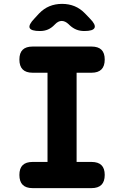

<svg xmlns="http://www.w3.org/2000/svg" viewBox="-20 -970 640 990"><path d="M375 -135H452Q486 -135 503 -118.5Q520 -102 520 -68Q520 -34 503 -17Q486 0 452 0H148Q114 0 97 -17Q80 -34 80 -68Q80 -102 97 -118.5Q114 -135 148 -135H225V-595H148Q114 -595 97 -612Q80 -629 80 -663Q80 -697 97 -713.5Q114 -730 148 -730H452Q486 -730 503 -713.5Q520 -697 520 -663Q520 -629 503 -612Q486 -595 452 -595H375ZM186 -810Q140 -810 133 -826Q126 -842 158 -875L181 -900Q206 -926 235.5 -938Q265 -950 300 -950Q335 -950 364.5 -938Q394 -926 419 -900L443 -875Q475 -843 467.5 -826.5Q460 -810 415 -810Q392 -810 373.5 -817.5Q355 -825 338 -841L334 -845Q316 -862 298 -862Q280 -862 263 -844L262 -843Q246 -826 227.5 -818Q209 -810 186 -810Z"/></svg>

Font: Maple Mono NL ExtraBold
Style: Regular
Weight: 800
Monospace: yes
Designer: subframe7536
Version: Version 7.000